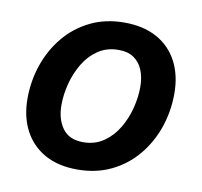

<svg xmlns="http://www.w3.org/2000/svg" viewBox="-68 -625 744 708"><g transform="rotate(10 304.5 -271.0)"><path d="M264.6 11.2Q193.4 11.2 143.1 -16.8Q92.8 -44.9 65.9 -95.9Q39.1 -147 39.1 -215.3Q39.1 -280.8 59.8 -341.3Q80.6 -401.9 119.9 -449.5Q159.2 -497.1 215.6 -524.9Q272 -552.7 343.3 -552.7Q414.6 -552.7 465.1 -524.9Q515.6 -497.1 542.5 -446Q569.3 -395 569.3 -326.2Q569.3 -260.3 548.6 -199.7Q527.8 -139.2 488.3 -91.6Q448.7 -43.9 392.3 -16.4Q335.9 11.2 264.6 11.2ZM268.6 -91.8Q312.5 -91.8 345.2 -114.3Q377.9 -136.7 399.2 -172.4Q420.4 -208 430.9 -249.3Q441.4 -290.5 441.4 -328.1Q441.4 -363.8 430.4 -391.1Q419.4 -418.5 397 -434.1Q374.5 -449.7 339.4 -449.7Q295.4 -449.7 262.7 -427.5Q230 -405.3 208.7 -369.6Q187.5 -334 177 -292.7Q166.5 -251.5 166.5 -213.4Q166.5 -160.2 191.4 -126Q216.3 -91.8 268.6 -91.8Z"/></g></svg>

Font: Inter SemiBold
Style: Italic
Weight: 600
Italic angle: -9.3988°
Designer: Rasmus Andersson
Foundry: rsms
Version: Version 4.001;git-66647c0bb